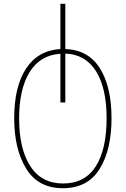

<svg xmlns="http://www.w3.org/2000/svg" viewBox="-20 -780 664 1014"><path d="M55 -155Q55 -323 118 -418.5Q181 -514 299 -521V-760H325V-521Q446 -517 507.5 -419.5Q569 -322 569 -155Q569 11 506 112.5Q443 214 312 214Q182 214 118.5 111Q55 8 55 -155ZM543 -155Q543 -315 487 -404Q431 -493 325 -497V-239H299V-496Q191 -489 136 -398.5Q81 -308 81 -155Q81 6 140 97.5Q199 189 313 189Q428 189 485.5 99Q543 9 543 -155Z"/></svg>

Font: Noto Sans Georgian Thin Narrow
Style: Regular
Weight: 250
Width: 4
Designer: Monotype Design team
Foundry: Monotype Imaging Inc.
Version: Version 1.000